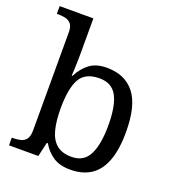

<svg xmlns="http://www.w3.org/2000/svg" viewBox="-139 -867 892 985"><g transform="rotate(20 307.0 -375.0)"><path d="M355 10Q297 10 260.5 -14.5Q224 -39 202 -78H196L178 0H18V-42H26Q49 -42 67.5 -47Q86 -52 97 -67.5Q108 -83 108 -114V-650Q108 -680 96.5 -694.5Q85 -709 66.5 -713.5Q48 -718 26 -718H18V-760H202V-576Q202 -559 201.5 -532.5Q201 -506 200 -481.5Q199 -457 198 -446H202Q225 -492 261 -519Q297 -546 355 -546Q454 -546 506.5 -479.5Q559 -413 559 -269Q559 -173 535.5 -111Q512 -49 466.5 -19.5Q421 10 355 10ZM339 -54Q405 -54 433.5 -109.5Q462 -165 462 -270Q462 -377 433.5 -429.5Q405 -482 338 -482Q260 -482 231 -429.5Q202 -377 202 -269Q202 -200 214.5 -152Q227 -104 257 -79Q287 -54 339 -54Z"/></g></svg>

Font: Noto Serif Ethiopic
Style: Regular
Weight: 400
Designer: Monotype Design Team
Foundry: Monotype Imaging Inc.
Version: Version 2.102